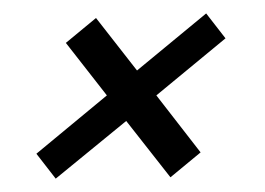

<svg xmlns="http://www.w3.org/2000/svg" viewBox="-20 -395 394 286"><path d="M212.9 -252.9 315.9 -337.9 287.1 -375 184.1 -290 123 -368.2 78.1 -331.1 139.2 -252.9 34.2 -166 63 -128.9 168 -214.8 233.9 -130.9 278.8 -168Z"/></svg>

Font: Comic Neue Angular
Style: Italic
Weight: 400
Italic angle: -12°
Designer: Craig Rozynski
Foundry: Craig Rozynski
Version: Version 2.003